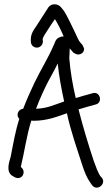

<svg xmlns="http://www.w3.org/2000/svg" viewBox="-20 -838 521 895"><path d="M179 -657C183 -670 189 -677 199 -693C210 -711 223 -730 236 -749C251 -725 265 -696 277 -668H272C266 -668 260 -665 253 -662C237 -654 235 -634 232 -631L231 -629C204 -566 170 -513 141 -453C122 -413 105 -375 88 -331C75 -330 62 -319 62 -303C62 -296 64 -290 70 -284C52 -229 41 -165 30 -108C23 -83 5 -36 40 -17L47 -13C61 -4 79 -7 87 -22C95 -40 86 -53 77 -60C94 -129 104 -207 126 -276L136 -275C200 -275 245 -294 292 -310C309 -229 340 -142 363 -70C374 -35 385 -9 402 15L409 25C432 56 477 19 455 -9L447 -18C436 -36 428 -57 417 -88C393 -160 367 -246 346 -328C357 -331 370 -335 383 -339L426 -351C461 -359 447 -416 410 -403L367 -391C356 -387 346 -385 333 -381C319 -441 308 -504 303 -566C303 -574 305 -593 305 -613C308 -609 311 -605 315 -601L324 -591H325C330 -588 336 -584 344 -584C359 -584 372 -594 372 -610C372 -614 364 -629 364 -629L355 -639C346 -648 340 -666 331 -684C315 -716 297 -757 279 -786C270 -795 261 -818 234 -818C224 -818 214 -814 206 -805V-804L205 -803C197 -789 185 -773 174 -755L153 -722C139 -700 120 -681 124 -642C125 -627 137 -616 152 -616C168 -616 180 -630 180 -645V-646L179 -653ZM163 -369C172 -391 182 -412 192 -433C209 -469 231 -504 249 -542C255 -483 266 -425 279 -365C234 -350 202 -333 148 -331Z"/></svg>

Font: Stray Cat
Style: Bd
Weight: 700
Version: Version 1.0